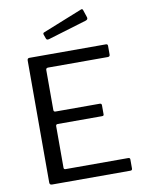

<svg xmlns="http://www.w3.org/2000/svg" viewBox="-102 -1036 833 1107"><g transform="rotate(-10 314.0 -483.0)"><path d="M97 -728Q97 -742 109 -742H558Q568 -742 568 -731V-680Q568 -668 555 -668H206Q193 -668 193 -656V-422Q193 -411 204 -411H463Q474 -411 474 -400V-347Q474 -343 472 -340.5Q470 -338 463 -338H204Q193 -338 193 -327V-84Q193 -74 203 -74H570Q581 -74 581 -64V-11Q581 -6 578.5 -3Q576 0 570 0H111Q97 0 97 -14V-728ZM462 -960 477 -915Q481 -902 467 -897L238 -828Q231 -827 227.5 -828.5Q224 -830 222 -836L214 -858Q210 -869 219 -872L451 -965Q459 -968 462 -960Z"/></g></svg>

Font: Libre Franklin Thin
Style: Regular
Weight: 400
Version: Version 3.000